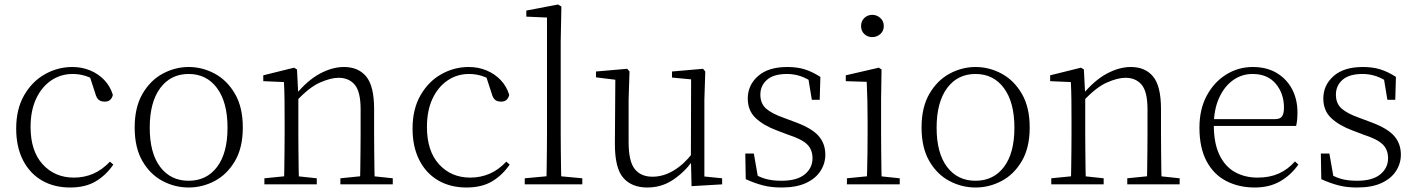

<svg xmlns="http://www.w3.org/2000/svg" viewBox="-20 -820 6302 854"><path d="M292 14Q220 14 166 -17.5Q112 -49 82 -108Q52 -167 52 -248Q52 -335 87.5 -396.5Q123 -458 180 -490Q237 -522 302 -522Q344 -522 380.5 -507Q417 -492 443.5 -464.5Q470 -437 482 -398Q475 -368 446 -368Q428 -368 418.5 -376.5Q409 -385 404 -404L376 -490L419 -452Q388 -474 360 -482.5Q332 -491 303 -491Q250 -491 207.5 -462Q165 -433 140.5 -380.5Q116 -328 116 -255Q116 -148 170 -89Q224 -30 309 -30Q354 -30 394 -47Q434 -64 469 -101L484 -88Q452 -41 406 -13.5Q360 14 292 14Z M819 14Q758 14 703 -15Q648 -44 613.5 -103.5Q579 -163 579 -253Q579 -343 614 -403Q649 -463 704 -492.5Q759 -522 819 -522Q880 -522 935 -492.5Q990 -463 1025 -403Q1060 -343 1060 -253Q1060 -163 1025 -103.5Q990 -44 935 -15Q880 14 819 14ZM819 -16Q899 -16 945.5 -77.5Q992 -139 992 -252Q992 -365 945.5 -428Q899 -491 819 -491Q739 -491 692.5 -428Q646 -365 646 -252Q646 -139 692.5 -77.5Q739 -16 819 -16Z M1156 0V-27L1266 -38H1286L1389 -27V0ZM1243 0Q1244 -24 1244.5 -64.5Q1245 -105 1245.5 -149Q1246 -193 1246 -226V-281Q1246 -333 1245.5 -375.5Q1245 -418 1243 -455L1151 -459V-485L1288 -519L1301 -511L1307 -393V-392V-226Q1307 -193 1307.5 -149Q1308 -105 1308.5 -64.5Q1309 -24 1310 0ZM1494 0V-27L1603 -38H1624L1727 -27V0ZM1581 0Q1582 -24 1582.5 -64Q1583 -104 1583.5 -148Q1584 -192 1584 -226V-334Q1584 -412 1558 -443Q1532 -474 1486 -474Q1451 -474 1402.5 -452.5Q1354 -431 1296 -368L1286 -398H1294Q1348 -463 1403 -492.5Q1458 -522 1510 -522Q1574 -522 1609 -479.5Q1644 -437 1644 -335V-226Q1644 -192 1644.5 -148Q1645 -104 1645.5 -64Q1646 -24 1647 0Z M2055 14Q1983 14 1929 -17.5Q1875 -49 1845 -108Q1815 -167 1815 -248Q1815 -335 1850.5 -396.5Q1886 -458 1943 -490Q2000 -522 2065 -522Q2107 -522 2143.5 -507Q2180 -492 2206.5 -464.5Q2233 -437 2245 -398Q2238 -368 2209 -368Q2191 -368 2181.5 -376.5Q2172 -385 2167 -404L2139 -490L2182 -452Q2151 -474 2123 -482.5Q2095 -491 2066 -491Q2013 -491 1970.5 -462Q1928 -433 1903.5 -380.5Q1879 -328 1879 -255Q1879 -148 1933 -89Q1987 -30 2072 -30Q2117 -30 2157 -47Q2197 -64 2232 -101L2247 -88Q2215 -41 2169 -13.5Q2123 14 2055 14Z M2314 0V-27L2433 -38H2452L2570 -27V0ZM2410 0Q2411 -30 2411.5 -69Q2412 -108 2412.5 -149.5Q2413 -191 2413 -226V-742L2321 -746V-773L2462 -800L2477 -791L2474 -637V-226Q2474 -191 2474.5 -149.5Q2475 -108 2475.5 -69Q2476 -30 2477 0Z M2859 14Q2789 14 2751.5 -30Q2714 -74 2715 -185L2717 -478L2736 -463L2631 -476V-502L2770 -514L2780 -502L2776 -377V-188Q2776 -103 2803 -68.5Q2830 -34 2882 -34Q2930 -34 2975.5 -61Q3021 -88 3059 -137L3078 -103H3060Q3021 -51 2971 -18.5Q2921 14 2859 14ZM3056 8 3053 -116V-117L3054 -467L2969 -475V-502L3107 -514L3117 -502L3113 -377V-35L3192 -27V0Z M3456 14Q3410 14 3373.5 4.5Q3337 -5 3297 -23L3295 -137H3333L3354 -17L3322 -18V-54Q3349 -36 3380 -26Q3411 -16 3456 -16Q3525 -16 3559.5 -44.5Q3594 -73 3594 -116Q3594 -154 3570.5 -177.5Q3547 -201 3485 -221L3435 -240Q3376 -262 3341 -295Q3306 -328 3306 -382Q3306 -441 3351.5 -481.5Q3397 -522 3482 -522Q3526 -522 3559.5 -511.5Q3593 -501 3629 -478L3626 -376H3591L3573 -485L3600 -483V-450Q3569 -472 3540 -481.5Q3511 -491 3481 -491Q3421 -491 3391.5 -465Q3362 -439 3362 -399Q3362 -360 3387 -337.5Q3412 -315 3466 -296L3514 -278Q3589 -251 3620 -216.5Q3651 -182 3651 -132Q3651 -93 3629.5 -59.5Q3608 -26 3565 -6Q3522 14 3456 14Z M3747 0V-27L3858 -38H3877L3982 -27V0ZM3835 0Q3836 -24 3837 -64.5Q3838 -105 3838.5 -149Q3839 -193 3839 -226V-281Q3839 -332 3838 -375Q3837 -418 3835 -456L3742 -459V-485L3889 -519L3901 -511L3899 -377V-226Q3899 -193 3899.5 -149Q3900 -105 3900.5 -64.5Q3901 -24 3902 0ZM3860 -655Q3839 -655 3824.5 -668.5Q3810 -682 3810 -704Q3810 -726 3824.5 -740Q3839 -754 3860 -754Q3880 -754 3895.5 -740Q3911 -726 3911 -704Q3911 -682 3895.5 -668.5Q3880 -655 3860 -655Z M4319 14Q4258 14 4203 -15Q4148 -44 4113.5 -103.5Q4079 -163 4079 -253Q4079 -343 4114 -403Q4149 -463 4204 -492.5Q4259 -522 4319 -522Q4380 -522 4435 -492.5Q4490 -463 4525 -403Q4560 -343 4560 -253Q4560 -163 4525 -103.5Q4490 -44 4435 -15Q4380 14 4319 14ZM4319 -16Q4399 -16 4445.5 -77.5Q4492 -139 4492 -252Q4492 -365 4445.5 -428Q4399 -491 4319 -491Q4239 -491 4192.5 -428Q4146 -365 4146 -252Q4146 -139 4192.5 -77.5Q4239 -16 4319 -16Z M4656 0V-27L4766 -38H4786L4889 -27V0ZM4743 0Q4744 -24 4744.5 -64.5Q4745 -105 4745.5 -149Q4746 -193 4746 -226V-281Q4746 -333 4745.5 -375.5Q4745 -418 4743 -455L4651 -459V-485L4788 -519L4801 -511L4807 -393V-392V-226Q4807 -193 4807.5 -149Q4808 -105 4808.5 -64.5Q4809 -24 4810 0ZM4994 0V-27L5103 -38H5124L5227 -27V0ZM5081 0Q5082 -24 5082.5 -64Q5083 -104 5083.5 -148Q5084 -192 5084 -226V-334Q5084 -412 5058 -443Q5032 -474 4986 -474Q4951 -474 4902.5 -452.5Q4854 -431 4796 -368L4786 -398H4794Q4848 -463 4903 -492.5Q4958 -522 5010 -522Q5074 -522 5109 -479.5Q5144 -437 5144 -335V-226Q5144 -192 5144.5 -148Q5145 -104 5145.5 -64Q5146 -24 5147 0Z M5561 14Q5490 14 5434 -15Q5378 -44 5346.5 -103.5Q5315 -163 5315 -252Q5315 -334 5347.5 -394.5Q5380 -455 5434 -488.5Q5488 -522 5552 -522Q5614 -522 5658.5 -495.5Q5703 -469 5727 -423.5Q5751 -378 5751 -320Q5751 -283 5745 -260H5345V-290H5650Q5674 -290 5682.5 -302.5Q5691 -315 5691 -341Q5691 -404 5654.5 -447.5Q5618 -491 5551 -491Q5503 -491 5464 -463Q5425 -435 5402 -383.5Q5379 -332 5379 -263Q5379 -183 5404 -131Q5429 -79 5473 -54.5Q5517 -30 5574 -30Q5627 -30 5667.5 -48Q5708 -66 5740 -102L5755 -88Q5722 -41 5674 -13.5Q5626 14 5561 14Z M6016 14Q5970 14 5933.5 4.5Q5897 -5 5857 -23L5855 -137H5893L5914 -17L5882 -18V-54Q5909 -36 5940 -26Q5971 -16 6016 -16Q6085 -16 6119.5 -44.5Q6154 -73 6154 -116Q6154 -154 6130.5 -177.5Q6107 -201 6045 -221L5995 -240Q5936 -262 5901 -295Q5866 -328 5866 -382Q5866 -441 5911.5 -481.5Q5957 -522 6042 -522Q6086 -522 6119.5 -511.5Q6153 -501 6189 -478L6186 -376H6151L6133 -485L6160 -483V-450Q6129 -472 6100 -481.5Q6071 -491 6041 -491Q5981 -491 5951.5 -465Q5922 -439 5922 -399Q5922 -360 5947 -337.5Q5972 -315 6026 -296L6074 -278Q6149 -251 6180 -216.5Q6211 -182 6211 -132Q6211 -93 6189.5 -59.5Q6168 -26 6125 -6Q6082 14 6016 14Z"/></svg>

Font: Noto Serif TC ExtraLight ExtraLight
Style: Regular
Weight: 250
Version: Version 2.003-H1;hotconv 1.1.1;makeotfexe 2.6.0